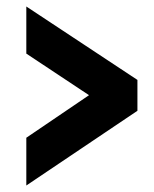

<svg xmlns="http://www.w3.org/2000/svg" viewBox="-20 -571 475 591"><path d="M61 0V-147L254 -278L61 -406V-551L403 -325V-230Z"/></svg>

Font: Mohave Light
Style: Bold
Weight: 700
Version: Version 2.003